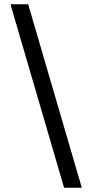

<svg xmlns="http://www.w3.org/2000/svg" viewBox="-20 -784 433 899"><path d="M363 95H280L29 -764H112Z"/></svg>

Font: DM Sans 9pt
Style: Regular
Weight: 400
Designer: Colophon Foundry, Jonny Pinhorn
Foundry: Colophon Foundry
Version: Version 4.004;gftools[0.9.30]